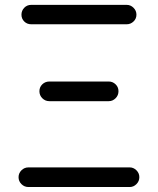

<svg xmlns="http://www.w3.org/2000/svg" viewBox="-20 -753 635 773"><path d="M94.7 0Q78.1 0 66.4 -11.7Q54.7 -23.4 54.7 -39.6Q54.7 -55.7 66.4 -67.4Q78.1 -79.1 94.7 -79.1H502Q517.6 -79.1 529.3 -67.4Q541 -55.7 541 -39.6Q541 -23.4 529.3 -11.7Q517.6 0 502 0ZM178.7 -345.7Q162.1 -345.7 150.4 -357.4Q138.7 -369.1 138.7 -385.7Q138.7 -402.3 150.4 -413.6Q162.1 -424.8 178.7 -424.8H418Q433.6 -424.8 445.3 -413.6Q457 -402.3 457 -385.7Q457 -369.1 445.3 -357.4Q433.6 -345.7 418 -345.7ZM105.5 -655.3Q88.9 -655.3 77.6 -666.5Q66.4 -677.7 66.4 -693.8Q66.4 -710 77.6 -721.7Q88.9 -733.4 105.5 -733.4H490.2Q505.9 -733.4 517.6 -721.7Q529.3 -710 529.3 -693.8Q529.3 -677.7 517.6 -666.5Q505.9 -655.3 490.2 -655.3Z"/></svg>

Font: Gen Jyuu GothicX Regular
Style: Regular
Weight: 400
Designer: [Source Han Sans]
Ryoko NISHIZUKA  (kana & ideographs); Paul D. Hunt (Latin, Greek & Cyrillic); Wenlong ZHANG  (bopomofo
Version: Version 1.002.20150607